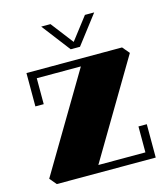

<svg xmlns="http://www.w3.org/2000/svg" viewBox="-119 -907 878 1001"><g transform="rotate(-15 320.0 -407.0)"><path d="M63 0H597V-180H552V-40H298L608 -562L576 -600H60V-420H105V-560H343L32 -37ZM483 -814 365 -660H315L197 -814H247L340 -693L433 -814Z"/></g></svg>

Font: Kumar One
Style: Regular
Weight: 400
Designer: Parimal Parmar
Foundry: Indian Type Foundry
Version: Version 1.000;PS 1.000;hotconv 1.0.88;makeotf.lib2.5.647800